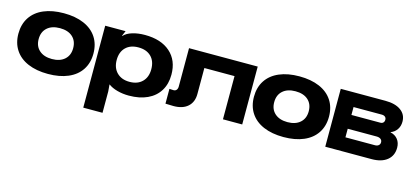

<svg xmlns="http://www.w3.org/2000/svg" viewBox="-62 -991 3582 1666"><g transform="rotate(15 1728.5 -158.0)"><path d="M687 -259Q687 -175 646.5 -113.5Q606 -52 530 -19.5Q454 13 350 13Q246 13 170 -19.5Q94 -52 53.5 -113.5Q13 -175 13 -259Q13 -344 53.5 -405.5Q94 -467 170 -499.5Q246 -532 350 -532Q454 -532 530 -499.5Q606 -467 646.5 -405.5Q687 -344 687 -259ZM350 -121Q422 -121 463.5 -158Q505 -195 505 -259Q505 -324 464 -361Q423 -398 350 -398Q278 -398 236.5 -361Q195 -324 195 -259Q195 -195 236.5 -158Q278 -121 350 -121Z M1388 -258Q1388 -174 1350.5 -113Q1313 -52 1243 -19.5Q1173 13 1077 13Q1021 13 972 -0.5Q923 -14 893 -37H891L896 24V216H723V-520H906L886 -473H890Q915 -501 965 -516.5Q1015 -532 1078 -532Q1223 -532 1305.5 -459Q1388 -386 1388 -258ZM1052 -104Q1124 -104 1165.5 -145.5Q1207 -187 1207 -258Q1207 -331 1165.5 -372Q1124 -413 1051 -413Q979 -413 937.5 -372Q896 -331 896 -259Q896 -188 938 -146Q980 -104 1052 -104Z M2093 0H1920V-388H1649V-155Q1649 -82 1603.5 -41Q1558 0 1476 0Q1441 0 1403 -2V-135Q1429 -133 1440 -133Q1457 -133 1466.5 -144.5Q1476 -156 1476 -176V-520H2093Z M2803 -259Q2803 -175 2762.5 -113.5Q2722 -52 2646 -19.5Q2570 13 2466 13Q2362 13 2286 -19.5Q2210 -52 2169.5 -113.5Q2129 -175 2129 -259Q2129 -344 2169.5 -405.5Q2210 -467 2286 -499.5Q2362 -532 2466 -532Q2570 -532 2646 -499.5Q2722 -467 2762.5 -405.5Q2803 -344 2803 -259ZM2466 -121Q2538 -121 2579.5 -158Q2621 -195 2621 -259Q2621 -324 2580 -361Q2539 -398 2466 -398Q2394 -398 2352.5 -361Q2311 -324 2311 -259Q2311 -195 2352.5 -158Q2394 -121 2466 -121Z M2839 -520H3240Q3329 -520 3379.5 -483.5Q3430 -447 3430 -383Q3430 -342 3409.5 -312Q3389 -282 3354 -269V-267Q3396 -258 3420 -227.5Q3444 -197 3444 -152Q3444 -81 3394 -40.5Q3344 0 3255 0H2839ZM3253 -124Q3273 -124 3285 -134.5Q3297 -145 3297 -162Q3297 -180 3283.5 -190.5Q3270 -201 3246 -201H2987V-124ZM3246 -325Q3263 -325 3272.5 -334.5Q3282 -344 3282 -361Q3282 -377 3271 -386.5Q3260 -396 3240 -396H2987V-325Z"/></g></svg>

Font: Non Bureau Extended
Style: Bold
Weight: 700
Width: 7
Designer: Jona Saucedo
Foundry: Non Foundry
Version: Version 1.000; ttfautohint (v1.8.4)